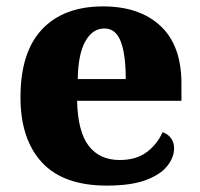

<svg xmlns="http://www.w3.org/2000/svg" viewBox="-20 -570 626 600"><path d="M314 10Q178 10 111 -62.5Q44 -135 44 -266Q44 -407 111.5 -478.5Q179 -550 302 -550Q416 -550 481.5 -489Q547 -428 547 -309V-255H221Q223 -159 257 -114.5Q291 -70 354 -70Q406 -70 439 -95Q472 -120 488 -157Q505 -151 514.5 -138Q524 -125 524 -107Q524 -78 502.5 -51Q481 -24 435 -7Q389 10 314 10ZM373 -323Q373 -399 357.5 -440Q342 -481 306 -481Q269 -481 246.5 -440.5Q224 -400 223 -323Z"/></svg>

Font: Noto Serif Gujarati ExtraBold
Style: Regular
Weight: 800
Version: Version 2.102